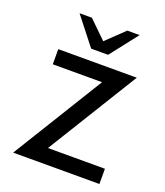

<svg xmlns="http://www.w3.org/2000/svg" viewBox="-138 -844 806 937"><g transform="rotate(20 265.0 -375.0)"><path d="M424.8 -750 313 -606.9H225.1L112.8 -750H176.8L268.1 -661.1L360.8 -750ZM192.9 -79.1H488.8V0H41L331.1 -471.2H75.2V-549.8H482.9Z"/></g></svg>

Font: Stilu
Style: Regular
Weight: 400
Designer: Genilson Lima Santos
Foundry: Genilson Lima Santos
Version: Version 1.200;PS 001.200;hotconv 1.0.88;makeotf.lib2.5.64775